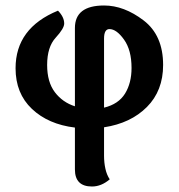

<svg xmlns="http://www.w3.org/2000/svg" viewBox="-20 -451 644 692"><path d="M355 -63Q407.2 -75.7 430.7 -113.8Q454.1 -151.9 454.1 -206.1Q454.1 -270.5 427 -308.3Q399.9 -346.2 374.5 -346.2Q355 -346.2 355 -312ZM250 8.8Q153.8 -2.9 95 -58.6Q36.1 -114.3 36.1 -205.1Q36.1 -350.1 189 -412.6Q211.4 -389.6 211.4 -366.2Q211.4 -348.6 180.7 -315.2Q149.9 -281.7 149.9 -216.8Q149.9 -155.3 177.7 -118.7Q205.6 -82 250 -67.9V-350.1Q250 -431.2 355 -431.2Q427.2 -431.2 497.6 -377.4Q567.9 -323.7 567.9 -216.8Q567.9 -124 509.5 -65.4Q451.2 -6.8 355 7.8V110.4Q355 135.3 359.9 157.2Q364.7 179.2 375.5 195.3Q345.2 221.2 311.5 221.2Q250 221.2 250 159.7Z"/></svg>

Font: Bainsley
Style: Bold
Weight: 700
Designer: Paul James MIller
Foundry: High-Logic / Made with FontCreator
Version: Version 1.411;March 28, 2021;FontCreator 13.0.0.2683 64-bit